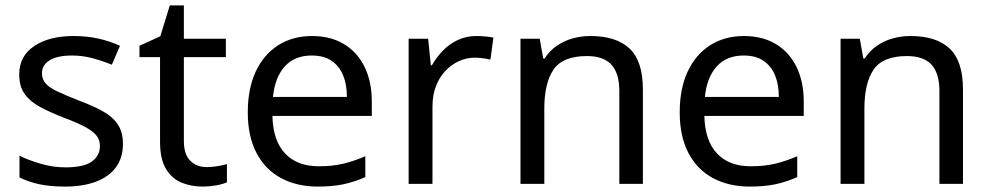

<svg xmlns="http://www.w3.org/2000/svg" viewBox="-20 -679 3657 709"><path d="M434 -148Q434 -96 408 -61Q382 -26 334 -8Q286 10 220 10Q164 10 123.5 1Q83 -8 52 -24V-104Q84 -88 129.5 -74.5Q175 -61 222 -61Q289 -61 319 -82.5Q349 -104 349 -140Q349 -160 338 -176Q327 -192 298.5 -208Q270 -224 217 -244Q165 -264 128 -284Q91 -304 71 -332Q51 -360 51 -404Q51 -472 106.5 -509Q162 -546 252 -546Q301 -546 343.5 -536.5Q386 -527 423 -510L393 -440Q359 -454 322 -464Q285 -474 246 -474Q192 -474 163.5 -456.5Q135 -439 135 -409Q135 -387 148 -371.5Q161 -356 191.5 -341.5Q222 -327 273 -307Q324 -288 360 -268Q396 -248 415 -219.5Q434 -191 434 -148Z M743 -62Q763 -62 784 -65.5Q805 -69 818 -73V-6Q804 1 778 5.5Q752 10 728 10Q686 10 650.5 -4.5Q615 -19 593 -55Q571 -91 571 -156V-468H495V-510L572 -545L607 -659H659V-536H814V-468H659V-158Q659 -109 682.5 -85.5Q706 -62 743 -62Z M1132 -546Q1201 -546 1250.5 -516Q1300 -486 1326.5 -431.5Q1353 -377 1353 -304V-251H986Q988 -160 1032.5 -112.5Q1077 -65 1157 -65Q1208 -65 1247.5 -74.5Q1287 -84 1329 -102V-25Q1288 -7 1248 1.5Q1208 10 1153 10Q1077 10 1018.5 -21Q960 -52 927.5 -113.5Q895 -175 895 -264Q895 -352 924.5 -415Q954 -478 1007.5 -512Q1061 -546 1132 -546ZM1131 -474Q1068 -474 1031.5 -433.5Q995 -393 988 -321H1261Q1261 -367 1247 -401Q1233 -435 1204.5 -454.5Q1176 -474 1131 -474Z M1739 -546Q1754 -546 1771.5 -544.5Q1789 -543 1802 -540L1791 -459Q1778 -462 1762.5 -464Q1747 -466 1733 -466Q1702 -466 1674 -453Q1646 -440 1624 -416.5Q1602 -393 1589.5 -360Q1577 -327 1577 -286V0H1489V-536H1561L1571 -438H1575Q1592 -468 1616 -492.5Q1640 -517 1671 -531.5Q1702 -546 1739 -546Z M2160 -546Q2256 -546 2305 -499.5Q2354 -453 2354 -349V0H2267V-343Q2267 -408 2238 -440Q2209 -472 2147 -472Q2058 -472 2024 -422Q1990 -372 1990 -278V0H1902V-536H1973L1986 -463H1991Q2009 -491 2035.5 -509.5Q2062 -528 2094 -537Q2126 -546 2160 -546Z M2727 -546Q2796 -546 2845.5 -516Q2895 -486 2921.5 -431.5Q2948 -377 2948 -304V-251H2581Q2583 -160 2627.5 -112.5Q2672 -65 2752 -65Q2803 -65 2842.5 -74.5Q2882 -84 2924 -102V-25Q2883 -7 2843 1.5Q2803 10 2748 10Q2672 10 2613.5 -21Q2555 -52 2522.5 -113.5Q2490 -175 2490 -264Q2490 -352 2519.5 -415Q2549 -478 2602.5 -512Q2656 -546 2727 -546ZM2726 -474Q2663 -474 2626.5 -433.5Q2590 -393 2583 -321H2856Q2856 -367 2842 -401Q2828 -435 2799.5 -454.5Q2771 -474 2726 -474Z M3342 -546Q3438 -546 3487 -499.5Q3536 -453 3536 -349V0H3449V-343Q3449 -408 3420 -440Q3391 -472 3329 -472Q3240 -472 3206 -422Q3172 -372 3172 -278V0H3084V-536H3155L3168 -463H3173Q3191 -491 3217.5 -509.5Q3244 -528 3276 -537Q3308 -546 3342 -546Z"/></svg>

Font: usinhala25
Style: Book
Weight: 400
Designer: Jelle Bosma - Monotype Design Team
Foundry: Monotype Imaging Inc.
Version: Version 2.003